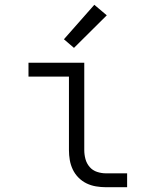

<svg xmlns="http://www.w3.org/2000/svg" viewBox="-20 -782 640 802"><path d="M422 0Q402 0 381 -3.5Q360 -7 341.5 -16Q323 -25 308 -40Q293 -55 284 -74Q275 -93 271.5 -113.5Q268 -134 268 -155V-462H99V-520H332V-155Q332 -136 337 -117.5Q342 -99 354.5 -84.5Q367 -70 385.5 -64Q404 -58 422 -58H511V0ZM289 -582 247 -618 374 -762 426 -718Z"/></svg>

Font: Iosevka Custom Light Extended
Style: Regular
Weight: 300
Width: 7
Monospace: yes
Designer: Belleve Invis
Foundry: Belleve Invis
Version: Version 11.2.4; ttfautohint (v1.8.4)